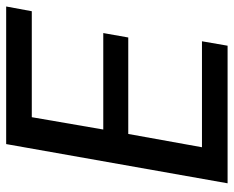

<svg xmlns="http://www.w3.org/2000/svg" viewBox="-86 -654 740 607"><g transform="rotate(-90 283.5 -350.0)"><path d="M8 0 132 -700H567L552 -619H217L178 -393H483L469 -314H164L122 -81H457L443 0Z"/></g></svg>

Font: DM Sans 36pt Medium
Style: Italic
Weight: 500
Italic angle: -10°
Designer: Colophon Foundry, Jonny Pinhorn
Foundry: Colophon Foundry
Version: Version 4.004;gftools[0.9.30]